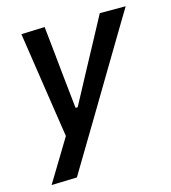

<svg xmlns="http://www.w3.org/2000/svg" viewBox="-105 -586 770 866"><g transform="rotate(-15 280.0 -153.0)"><path d="M29 195.5Q58 147.5 88.8 97Q119.5 46.5 148.5 -1.5Q141.5 -48 134.2 -95.2Q127 -142.5 120 -189L106.5 -278.5Q98.5 -332 90 -387.8Q81.5 -443.5 73.5 -497L183 -501Q189.5 -440 195.5 -382.2Q201.5 -324.5 207.5 -263.5L223.5 -113H233.5L314 -263.5Q346.5 -323.5 377.2 -380.8Q408 -438 439.5 -497H560.5Q536.5 -457 514 -419.8Q491.5 -382.5 464.8 -337.5Q438 -292.5 400.5 -230L317 -90Q260 5 220.2 71.5Q180.5 138 148 192Z"/></g></svg>

Font: Commissioner Medium
Style: Italic
Weight: 500
Italic angle: -12°
Designer: Kostas Bartsokas
Foundry: Kostas Bartsokas
Version: Version 1.000; ttfautohint (v1.8.3)